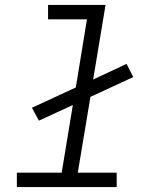

<svg xmlns="http://www.w3.org/2000/svg" viewBox="-20 -755 640 775"><path d="M48 0V-58H229L274 -331L137 -268L109 -320L286 -402L331 -677H174V-735H406L356 -434L491 -497L518 -444L345 -364L294 -58H451V0Z"/></svg>

Font: Iosevka Curly Slab LtExObl
Style: Regular
Weight: 300
Width: 7
Italic angle: -9°
Monospace: yes
Designer: Belleve Invis
Foundry: Belleve Invis
Version: Version 11.1.0; ttfautohint (v1.8.3)